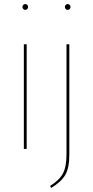

<svg xmlns="http://www.w3.org/2000/svg" viewBox="-20 -737 461 950"><path d="M119 -703Q119 -697 115 -692.5Q111 -688 105 -688Q99 -688 95 -692.5Q91 -697 91 -703Q91 -708 95 -712.5Q99 -717 105 -717Q111 -717 115 -712.5Q119 -708 119 -703ZM112 0H98V-518H112ZM323 28Q323 94 303 128.5Q283 163 233 193L228 183Q273 155 291 122Q309 89 309 27V-518H323ZM329 -703Q329 -697 325 -692.5Q321 -688 315 -688Q309 -688 305 -692.5Q301 -697 301 -703Q301 -708 305 -712.5Q309 -717 315 -717Q321 -717 325 -712.5Q329 -708 329 -703Z"/></svg>

Font: Fira Sans Compressed Hair
Style: Regular
Weight: 100
Width: 1
Designer: bBox Type GmbH & Carrois Corporate GbR & Edenspiekermann AG
Foundry: bBox Type GmbH & Carrois Corporate GbR & Edenspiekermann AG
Version: Version 4.301